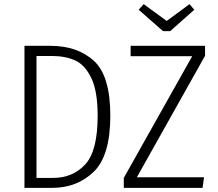

<svg xmlns="http://www.w3.org/2000/svg" viewBox="-20 -906 1050 926"><path d="M512 -348Q512 -154 431.5 -77Q351 0 233 0H98V-685H223Q353 -685 432.5 -613Q512 -541 512 -348ZM156 -636V-48H236Q331 -48 391 -113Q451 -178 451 -348Q451 -467 420 -530.5Q389 -594 341.5 -615Q294 -636 231 -636ZM969 -637 640 -51H964L957 0H577V-48L907 -635H610V-685H969ZM917 -859 801 -756H766L649 -859L673 -886L784 -805L894 -886Z"/></svg>

Font: Fira Sans Condensed Light
Style: Regular
Weight: 300
Width: 3
Designer: bBox Type GmbH & Carrois Corporate GbR & Edenspiekermann AG
Foundry: bBox Type GmbH & Carrois Corporate GbR & Edenspiekermann AG
Version: Version 4.301